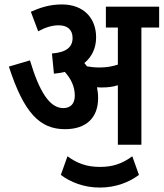

<svg xmlns="http://www.w3.org/2000/svg" viewBox="-20 -652 737 865"><path d="M422 -210C422 -228 420 -244 417 -259C424 -258 432 -258 439 -258C464 -258 487 -260 511 -268V0H617V-528H697V-622H457V-528H511V-361C484 -352 459 -348 427 -348C407 -348 389 -350 372 -353C368 -358 364 -363 360 -368C393 -395 413 -434 413 -484C413 -570 357 -632 259 -632C202 -632 160 -617 119 -599L152 -511C183 -528 214 -538 244 -538C283 -538 307 -519 307 -481C307 -440 279 -416 214 -411L223 -320C240 -322 257 -324 272 -328C299 -298 317 -263 317 -221C317 -185 298 -165 265 -165C203 -165 157 -240 115 -380L20 -352C88 -142 160 -70 273 -70C367 -70 422 -120 422 -210ZM430 193C503 193 563 168 606 136L576 52C529 87 485 100 430 100C370 100 326 83 284 52L254 136C298 169 358 193 430 193Z"/></svg>

Font: Noto Sans Devanagari UI Condensed SemiBold
Style: Regular
Weight: 600
Width: 3
Designer: Jelle Bosma - Monotype Design Team
Foundry: Monotype Imaging Inc.
Version: Version 2.003